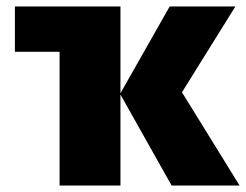

<svg xmlns="http://www.w3.org/2000/svg" viewBox="-20 -573 760 593"><path d="M542 -288 720 0H510L352 -281V0H164V-413H26V-553H352V-285L504 -553H707Z"/></svg>

Font: Noto Sans Display Black Narrow
Style: Regular
Weight: 900
Width: 4
Designer: Monotype Design team
Foundry: Monotype Imaging Inc.
Version: Version 1.000